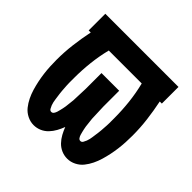

<svg xmlns="http://www.w3.org/2000/svg" viewBox="-142 -648 783 783"><g transform="rotate(45 250.0 -256.0)"><path d="M347 8Q329 8 313 1Q297 -6 285 -18.5Q273 -31 264.5 -46.5Q256 -62 250 -78Q244 -62 235.5 -46.5Q227 -31 215 -18.5Q203 -6 187 1Q171 8 153 8Q134 8 116 -1Q98 -10 86 -25Q74 -40 65.5 -57.5Q57 -75 51.5 -93.5Q46 -112 42 -131Q38 -150 35.5 -169.5Q33 -189 32 -208.5Q31 -228 31 -247Q31 -292 36.5 -336Q42 -380 51 -424H39V-520H461V-424H449Q458 -380 463.5 -336Q469 -292 469 -247Q469 -228 468 -208.5Q467 -189 464.5 -169.5Q462 -150 458 -131Q454 -112 448.5 -93.5Q443 -75 434.5 -57.5Q426 -40 414 -25Q402 -10 384 -1Q366 8 347 8ZM166 -81Q173 -81 177 -87Q181 -93 183 -99.5Q185 -106 186.5 -112.5Q188 -119 189.5 -125.5Q191 -132 192 -139Q193 -146 193.5 -152.5Q194 -159 195 -165.5Q196 -172 196.5 -179Q197 -186 197 -192.5Q197 -199 197.5 -206Q198 -213 198 -219.5Q198 -226 198.5 -233Q199 -240 199 -246.5Q199 -253 199 -260V-338H301V-260Q301 -253 301 -246.5Q301 -240 301.5 -233Q302 -226 302 -219.5Q302 -213 302.5 -206Q303 -199 303 -192.5Q303 -186 303.5 -179Q304 -172 305 -165.5Q306 -159 306.5 -152.5Q307 -146 308 -139Q309 -132 310.5 -125.5Q312 -119 313.5 -112.5Q315 -106 317 -99.5Q319 -93 323 -87Q327 -81 334 -81Q341 -81 345 -88Q349 -95 351.5 -101.5Q354 -108 355.5 -115Q357 -122 358 -129.5Q359 -137 360 -144Q361 -151 362 -158.5Q363 -166 363.5 -173Q364 -180 364.5 -187.5Q365 -195 365.5 -202Q366 -209 366 -216.5Q366 -224 366 -231Q366 -238 366 -245Q366 -290 361 -335Q356 -380 345 -424H155Q144 -380 139 -335Q134 -290 134 -245Q134 -238 134 -231Q134 -224 134 -216.5Q134 -209 134.5 -202Q135 -195 135.5 -187.5Q136 -180 136.5 -173Q137 -166 138 -158.5Q139 -151 140 -144Q141 -137 142 -129.5Q143 -122 144.5 -115Q146 -108 148.5 -101.5Q151 -95 155 -88Q159 -81 166 -81Z"/></g></svg>

Font: Iosevka Custom
Style: Bold
Weight: 700
Monospace: yes
Designer: Belleve Invis
Foundry: Belleve Invis
Version: Version 30.3.3; ttfautohint (v1.8.3)